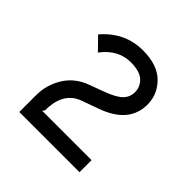

<svg xmlns="http://www.w3.org/2000/svg" viewBox="-129 -920 665 665"><g transform="rotate(45 203.0 -588.0)"><path d="M351 -693Q351 -603 243 -564L179 -541Q114 -517 114 -428L108 -420H350V-361H55V-443Q55 -494 81.5 -537Q108 -580 160 -599L214 -619Q257 -635 273.5 -652Q290 -669 290 -693Q290 -719 270.5 -737.5Q251 -756 206 -756Q145 -756 102 -699L58 -744Q119 -815 207 -815Q278 -815 314.5 -779Q351 -743 351 -693Z"/></g></svg>

Font: Sinkin Sans 300 Light
Style: Regular
Weight: 300
Designer: Keith Bates
Foundry: K-Type
Version: Sinkin Sans (version 1.0)  by Keith Bates   •   © 2014   www